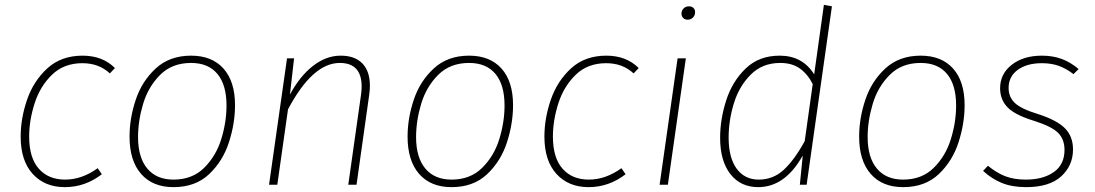

<svg xmlns="http://www.w3.org/2000/svg" viewBox="-20 -760 4504 790"><path d="M453 -480 432 -458Q387 -500 319 -500Q243 -500 194 -452.5Q145 -405 122.5 -335Q100 -265 100 -198Q100 -111 139.5 -66Q179 -21 248 -21Q317 -21 382 -68L399 -43Q330 10 247 10Q164 10 114.5 -44.5Q65 -99 65 -198Q65 -273 91.5 -350Q118 -427 175 -479Q232 -531 320 -531Q402 -531 453 -480Z M513 -198Q513 -273 538.5 -349.5Q564 -426 621 -478.5Q678 -531 766 -531Q852 -531 899.5 -478Q947 -425 947 -327Q947 -252 922 -174.5Q897 -97 840.5 -43.5Q784 10 694 10Q608 10 560.5 -44.5Q513 -99 513 -198ZM912 -326Q912 -411 874.5 -456Q837 -501 766 -501Q688 -501 639 -452Q590 -403 569 -333Q548 -263 548 -196Q548 -112 586 -66.5Q624 -21 694 -21Q771 -21 820 -69.5Q869 -118 890.5 -188Q912 -258 912 -326Z M1502 -407Q1502 -390 1499 -369L1447 0H1413L1465 -367Q1468 -387 1468 -404Q1468 -501 1378 -501Q1266 -501 1165 -310L1121 0H1087L1161 -520H1190L1173 -371Q1214 -447 1268 -489Q1322 -531 1382 -531Q1440 -531 1471 -499Q1502 -467 1502 -407Z M1657 -198Q1657 -273 1682.5 -349.5Q1708 -426 1765 -478.5Q1822 -531 1910 -531Q1996 -531 2043.5 -478Q2091 -425 2091 -327Q2091 -252 2066 -174.5Q2041 -97 1984.5 -43.5Q1928 10 1838 10Q1752 10 1704.5 -44.5Q1657 -99 1657 -198ZM2056 -326Q2056 -411 2018.5 -456Q1981 -501 1910 -501Q1832 -501 1783 -452Q1734 -403 1713 -333Q1692 -263 1692 -196Q1692 -112 1730 -66.5Q1768 -21 1838 -21Q1915 -21 1964 -69.5Q2013 -118 2034.5 -188Q2056 -258 2056 -326Z M2608 -480 2587 -458Q2542 -500 2474 -500Q2398 -500 2349 -452.5Q2300 -405 2277.5 -335Q2255 -265 2255 -198Q2255 -111 2294.5 -66Q2334 -21 2403 -21Q2472 -21 2537 -68L2554 -43Q2485 10 2402 10Q2319 10 2269.5 -44.5Q2220 -99 2220 -198Q2220 -273 2246.5 -350Q2273 -427 2330 -479Q2387 -531 2475 -531Q2557 -531 2608 -480Z M2728 0H2694L2768 -520H2802ZM2784 -704Q2784 -716 2792.5 -725Q2801 -734 2815 -734Q2826 -734 2833 -727.5Q2840 -721 2840 -710Q2840 -697 2831.5 -688Q2823 -679 2809 -679Q2798 -679 2791 -686Q2784 -693 2784 -704Z M3403 -734 3299 0H3271L3283 -120Q3210 10 3100 10Q3027 10 2985 -44Q2943 -98 2943 -193Q2943 -269 2968 -347Q2993 -425 3048 -478Q3103 -531 3188 -531Q3282 -531 3330 -454L3370 -740ZM2978 -194Q2978 -111 3011 -66Q3044 -21 3102 -21Q3161 -21 3204.5 -61Q3248 -101 3291 -179L3324 -414Q3304 -454 3272 -477.5Q3240 -501 3190 -501Q3117 -501 3069 -453Q3021 -405 2999.5 -334.5Q2978 -264 2978 -194Z M3515 -198Q3515 -273 3540.5 -349.5Q3566 -426 3623 -478.5Q3680 -531 3768 -531Q3854 -531 3901.5 -478Q3949 -425 3949 -327Q3949 -252 3924 -174.5Q3899 -97 3842.5 -43.5Q3786 10 3696 10Q3610 10 3562.5 -44.5Q3515 -99 3515 -198ZM3914 -326Q3914 -411 3876.5 -456Q3839 -501 3768 -501Q3690 -501 3641 -452Q3592 -403 3571 -333Q3550 -263 3550 -196Q3550 -112 3588 -66.5Q3626 -21 3696 -21Q3773 -21 3822 -69.5Q3871 -118 3892.5 -188Q3914 -258 3914 -326Z M4418 -476 4397 -455Q4367 -478 4336.5 -489Q4306 -500 4267 -500Q4205 -500 4167.5 -472.5Q4130 -445 4130 -398Q4130 -361 4155.5 -336.5Q4181 -312 4250 -291Q4328 -266 4361.5 -232.5Q4395 -199 4395 -145Q4395 -79 4346.5 -34.5Q4298 10 4202 10Q4144 10 4101.5 -7.5Q4059 -25 4025 -57L4045 -78Q4080 -49 4116 -35Q4152 -21 4201 -21Q4272 -21 4316 -52Q4360 -83 4360 -143Q4360 -187 4333.5 -213.5Q4307 -240 4234 -263Q4156 -287 4125.5 -318.5Q4095 -350 4095 -397Q4095 -456 4143 -493.5Q4191 -531 4267 -531Q4312 -531 4348.5 -517.5Q4385 -504 4418 -476Z"/></svg>

Font: FiraGO UltraLight
Style: Italic
Weight: 200
Italic angle: -8°
Designer: bBox Type GmbH
Foundry: bBox Type GmbH
Version: Version 1.001